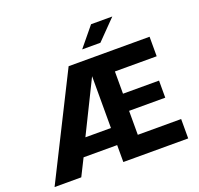

<svg xmlns="http://www.w3.org/2000/svg" viewBox="-153 -1088 1303 1257"><g transform="rotate(-20 498.5 -460.0)"><path d="M949 -135V0H497V-118H263L204 0H18L375 -712H939V-576H648V-421H899V-302H647V-135ZM497 -237V-598L319 -237ZM755 -920 623 -785H496L607 -920Z"/></g></svg>

Font: Metropolitano
Style: Bold
Weight: 700
Designer: Fonts by Alex Slobzheninov & Chris M. Simpson / Changes by Cristiano Sobral
Foundry: Fonts by Alex Slobzheninov & Chris M. Simpson / Changes by Cristiano Sobral
Version: Version 1.00;August 30, 2020;FontCreator 13.0.0.2681 64-bit